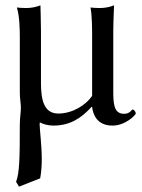

<svg xmlns="http://www.w3.org/2000/svg" viewBox="-20 -459 530 717"><path d="M322 -60H324C327 -32 342 10 400 10C449 10 487 -30 487 -35C487 -42 480 -50 476 -50C470 -50 467 -34 443 -34C404 -34 403 -75 403 -121V-343C403 -375 406 -439 406 -439C391 -433 372 -429 353 -429C340 -429 324 -430 318 -431C324 -399 324 -350 324 -322V-101C302 -68 252 -35 198 -35C145 -35 133 -84 133 -149V-343C133 -375 131 -439 131 -439C116 -433 97 -429 78 -429C65 -429 49 -430 43 -431C53 -399 54 -350 54 -322V-112C54 -93 58 -70 58 -59C58 -38 54 -20 54 7C54 131 53 186 40 220L51 238L130 207C134 186 136 161 136 136C136 83 128 24 128 5C128 1 129 -1 129 -2C141 5 161 10 179 10C240 10 282 -16 322 -60Z"/></svg>

Font: Libertinus Math
Style: Regular
Weight: 400
Designer: Philipp H. Poll, Khaled Hosny
Foundry: Caleb Maclennan
Version: Version 7.050;RELEASE